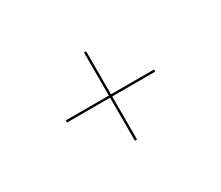

<svg xmlns="http://www.w3.org/2000/svg" viewBox="-82 -750 897 780"><g transform="rotate(-30 367.0 -360.0)"><path d="M362 -153V-355H160V-365H362V-567H372V-365H574V-355H372V-153Z"/></g></svg>

Font: Bungee Hairline
Style: Regular
Weight: 400
Designer: David Jonathan Ross
Foundry: David Jonathan Ross
Version: Version 1.001;PS 1.0;hotconv 1.0.72;makeotf.lib2.5.5900